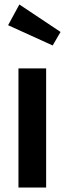

<svg xmlns="http://www.w3.org/2000/svg" viewBox="-20 -833 289 853"><path d="M66 -813 16 -721 214 -631 249 -691ZM185 -529H62V0H185Z"/></svg>

Font: Fira Sans Condensed Medium
Style: Regular
Weight: 500
Width: 3
Designer: Carrois Corporate & Edenspiekermann AG
Foundry: Carrois Corporate GbR & Edenspiekermann AG
Version: Version 4.202;PS 004.202;hotconv 1.0.88;makeotf.lib2.5.64775